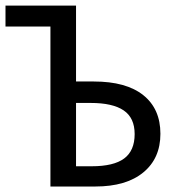

<svg xmlns="http://www.w3.org/2000/svg" viewBox="-20 -679 640 699"><path d="M256.8 -382.3H321.3Q439.5 -382.3 501.7 -332.5Q564 -282.7 564 -191.9Q564 -102.5 501.7 -51.3Q439.5 0 327.1 0H163.6V-582.5H0V-658.7H256.8ZM470.2 -190.9Q470.2 -250 430.2 -277.1Q390.1 -304.2 310.1 -304.2H256.8V-73.7H314Q394 -73.7 432.1 -102.1Q470.2 -130.4 470.2 -190.9Z"/></svg>

Font: Courier New
Style: Regular
Weight: 400
Designer: Steve Matteson
Foundry: Ascender Corporation
Version: Version 2.00.3